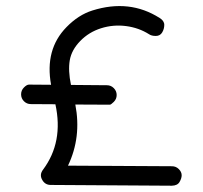

<svg xmlns="http://www.w3.org/2000/svg" viewBox="-20 -605 661 626"><path d="M225.6 -264.2Q246.1 -157.7 201.7 -64.9L540.5 -63Q553.7 -63 563 -53.7Q572.3 -44.4 572.3 -33.7Q572.3 -23.4 565.4 -11.7Q558.6 0 540.5 0.5Q540.5 0.5 540 0.5L145.5 -2Q127.4 -2 118.2 -17.6Q107.4 -35.2 120.6 -52.2Q187.5 -142.1 160.6 -265.1L80.6 -265.6Q67.4 -265.6 58.1 -274.9Q48.8 -284.2 48.8 -297.4Q48.8 -310.5 58.1 -319.8Q67.4 -329.1 74.2 -329.1H81.1L146.5 -328.6Q125.5 -443.8 196.8 -516.6Q235.8 -556.6 281.2 -570.8Q402.3 -608.9 500.5 -546.4Q515.6 -537.1 515.6 -523.9Q515.6 -510.7 508.8 -499.3Q502 -487.8 488 -487.8Q474.1 -487.8 466.3 -493.2Q432.6 -514.6 390.9 -520Q349.1 -525.4 309.6 -512.9Q270 -500.5 241.7 -471.4Q213.4 -442.4 207.5 -408.7Q201.7 -375 211.4 -328.1L328.6 -327.1Q341.8 -327.1 351.1 -317.6Q360.4 -308.1 360.4 -295.2Q360.4 -282.2 351.1 -272.9Q341.8 -263.7 338.4 -263.7Q338.4 -263.7 328.1 -263.7Z"/></svg>

Font: Chilanka
Style: Regular
Weight: 400
Designer: Santhosh Thottingal <santhosh.thottingal@gmail.com>
Foundry: Swathanthra Malayalam Computing(SMC)
Version: Version 1.3; 20181103